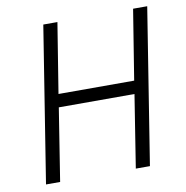

<svg xmlns="http://www.w3.org/2000/svg" viewBox="-79 -781 830 857"><g transform="rotate(-10 335.5 -352.5)"><path d="M61 0 173 -705H237L186 -388H529L580 -705H644L532 0H468L520 -329H177L125 0Z"/></g></svg>

Font: Nunito Sans 7pt Condensed Light
Style: Italic
Weight: 300
Width: 3
Italic angle: -9°
Designer: Vernon Adams
Foundry: Vernon Adams
Version: Version 3.101;gftools[0.9.27]